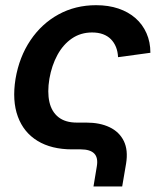

<svg xmlns="http://www.w3.org/2000/svg" viewBox="-20 -564 608 725"><path d="M333 140.1 345.7 63.5Q351.1 31.2 335.7 15.6Q320.3 0 284.7 0H252.4Q174.3 0 121.8 -32Q69.3 -64 47.4 -123.8Q25.4 -183.6 38.6 -266.1Q52.7 -349.1 95 -411.9Q137.2 -474.6 200.9 -509.5Q264.6 -544.4 342.8 -544.4Q389.6 -544.4 427.2 -531.7Q464.8 -519 491.7 -495.4Q518.6 -471.7 533.2 -438.5Q547.9 -405.3 547.9 -364.7L425.8 -348.1Q424.8 -369.1 418 -386.2Q411.1 -403.3 398.9 -415.8Q386.7 -428.2 368.9 -434.8Q351.1 -441.4 327.6 -441.4Q284.7 -441.4 251.5 -418.7Q218.3 -396 196.8 -356.4Q175.3 -316.9 166.5 -266.6Q158.2 -216.3 166.5 -179.2Q174.8 -142.1 200.7 -121.6Q226.6 -101.1 270 -101.1H305.7Q357.4 -101.1 394 -83.5Q430.7 -65.9 447.5 -31.5Q464.4 2.9 456.1 53.7L441.4 140.1Z"/></svg>

Font: Inter 20pt SemiBold
Style: Italic
Weight: 600
Italic angle: -9.3988°
Version: Version 4.001;git-66647c0bb